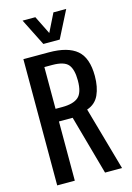

<svg xmlns="http://www.w3.org/2000/svg" viewBox="-150 -1116 820 1190"><g transform="rotate(-15 259.5 -521.0)"><path d="M63 0V-810H226Q348 -810 406 -760.5Q464 -711 464 -595Q464 -524 441 -474Q418 -424 364 -406L479 0H370L264 -380H176V0ZM176 -461H219Q290 -461 322.5 -489Q355 -517 355 -595Q355 -666 329 -697.5Q303 -729 226 -729H176ZM207 -869 120 -1042H202L260 -925L318 -1042H400L312 -869Z"/></g></svg>

Font: Oswald
Style: Regular
Weight: 400
Designer: Vernon Adams
Foundry: Vernon Adams
Version: Version 4.103; ttfautohint (v1.8.3)